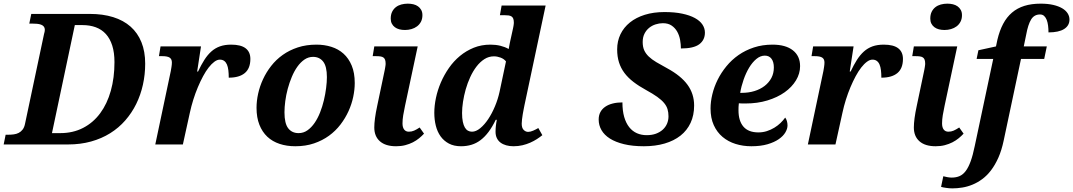

<svg xmlns="http://www.w3.org/2000/svg" viewBox="-44 -790 5869 1050"><path d="M-13.2 -53.2H1Q16.6 -53.2 31.5 -55.2Q46.4 -57.1 58.6 -63.5Q70.8 -69.8 79.8 -81.5Q88.9 -93.3 92.8 -112.8L196.8 -604Q198.7 -609.4 200 -616.2Q201.2 -623 201.2 -627Q201.2 -637.7 195.8 -644.5Q190.4 -651.4 180.9 -655Q171.4 -658.7 158 -659.9Q144.5 -661.1 128.9 -661.1H116.2L127 -713.9H446.8Q518.6 -713.9 575 -696.3Q631.3 -678.7 670.2 -644.3Q709 -609.9 729.5 -559.1Q750 -508.3 750 -441.9Q750 -382.3 737.5 -326.4Q725.1 -270.5 700.9 -221.4Q676.8 -172.4 641.1 -131.6Q605.5 -90.8 558.6 -61.5Q511.7 -32.2 453.9 -16.1Q396 0 328.1 0H-23.9ZM285.2 -62Q355.5 -62 410.6 -90.6Q465.8 -119.1 503.9 -170.7Q542 -222.2 562 -293.5Q582 -364.7 582 -450.2Q582 -502.4 569.8 -540.8Q557.6 -579.1 534.9 -604Q512.2 -628.9 479.7 -640.9Q447.3 -652.8 407.2 -652.8H365.2L240.2 -62Z M896 -448.2Q896 -466.8 883.8 -474.9Q871.6 -482.9 843.3 -482.9H825.2L834 -536.1H1055.2L1034.2 -398.9H1039.1Q1056.2 -435.1 1073.5 -462.4Q1090.8 -489.7 1111.6 -508.3Q1132.3 -526.9 1158.7 -536.4Q1185.1 -545.9 1220.2 -545.9Q1273.4 -545.9 1299.3 -525.9Q1325.2 -505.9 1325.2 -467.8Q1325.2 -416 1294.9 -390.6Q1264.6 -365.2 1207 -365.2Q1207 -387.7 1204.8 -406Q1202.6 -424.3 1197 -437.3Q1191.4 -450.2 1181.9 -457Q1172.4 -463.9 1158.2 -463.9Q1144 -463.9 1128.4 -452.4Q1112.8 -440.9 1097.2 -420.9Q1081.5 -400.9 1066.7 -373.3Q1051.8 -345.7 1038.1 -313.2Q1024.4 -280.8 1013.2 -245.1Q1002 -209.5 994.1 -172.9L956.1 0H805.2L890.1 -401.9Q891.6 -410.2 893.8 -423.8Q896 -437.5 896 -448.2Z M1358.9 -200.2Q1358.9 -237.8 1367.7 -277.8Q1376.5 -317.9 1394.3 -356.4Q1412.1 -395 1439 -429.4Q1465.8 -463.9 1502.2 -489.7Q1538.6 -515.6 1584.7 -530.8Q1630.9 -545.9 1687 -545.9Q1730 -545.9 1768.1 -533.9Q1806.2 -522 1834.5 -496.6Q1862.8 -471.2 1879.4 -431.4Q1896 -391.6 1896 -335.9Q1896 -299.8 1887.7 -260.3Q1879.4 -220.7 1862.1 -182.4Q1844.7 -144 1818.1 -109.1Q1791.5 -74.2 1755.4 -47.9Q1719.2 -21.5 1673.3 -5.9Q1627.4 9.8 1570.8 9.8Q1523.9 9.8 1484.9 -3.2Q1445.8 -16.1 1418 -42.2Q1390.1 -68.4 1374.5 -107.9Q1358.9 -147.5 1358.9 -200.2ZM1588.9 -62Q1615.7 -62 1637.5 -77.4Q1659.2 -92.8 1676.5 -117.9Q1693.8 -143.1 1706.5 -175.3Q1719.2 -207.5 1727.3 -241.7Q1735.4 -275.9 1739.5 -308.8Q1743.7 -341.8 1743.7 -368.2Q1743.7 -427.2 1723.4 -453.1Q1703.1 -479 1668 -479Q1642.6 -479 1621.1 -464.4Q1599.6 -449.7 1582.3 -425.3Q1564.9 -400.9 1551.8 -369.4Q1538.6 -337.9 1529.5 -304.2Q1520.5 -270.5 1516.1 -237.1Q1511.7 -203.6 1511.7 -175.8Q1511.7 -114.7 1532.2 -88.4Q1552.7 -62 1588.9 -62Z M2240.2 -536.1 2170.9 -210.9Q2165 -183.6 2161.1 -159.9Q2157.2 -136.2 2157.2 -115.2Q2157.2 -93.3 2166.3 -81.5Q2175.3 -69.8 2191.9 -69.8Q2207.5 -69.8 2220.7 -75.7Q2233.9 -81.5 2251 -92.8L2274.9 -59.1Q2263.2 -46.4 2248 -33.9Q2232.9 -21.5 2213.9 -11.7Q2194.8 -2 2172.1 3.9Q2149.4 9.8 2122.1 9.8Q2064.5 9.8 2033.7 -17.3Q2002.9 -44.4 2002.9 -92.8Q2002.9 -114.3 2006.8 -144Q2010.7 -173.8 2019 -211.9L2058.1 -397.9Q2059.6 -404.3 2060.8 -411.1Q2062 -418 2063 -424.1Q2064 -430.2 2064.5 -434.6Q2064.9 -439 2064.9 -440.9Q2064.9 -454.6 2062 -462.9Q2059.1 -471.2 2052.7 -475.6Q2046.4 -480 2036.4 -481.4Q2026.4 -482.9 2012.2 -482.9H1994.1L2002.9 -536.1ZM2170.9 -626Q2154.3 -626 2140.1 -629.6Q2126 -633.3 2115.5 -641.1Q2105 -648.9 2098.9 -660.6Q2092.8 -672.4 2092.8 -688Q2092.8 -710 2100.3 -725.3Q2107.9 -740.7 2120.6 -750.7Q2133.3 -760.7 2150.4 -765.4Q2167.5 -770 2186 -770Q2202.1 -770 2216.6 -766.6Q2231 -763.2 2241.9 -755.4Q2252.9 -747.6 2259.5 -735.6Q2266.1 -723.6 2266.1 -707Q2266.1 -686.5 2258.1 -671.1Q2250 -655.8 2236.6 -645.8Q2223.1 -635.7 2206.1 -630.9Q2189 -626 2170.9 -626Z M2482.9 -171.9Q2482.9 -143.6 2487.1 -124Q2491.2 -104.5 2498.3 -92.5Q2505.4 -80.6 2515.4 -75.2Q2525.4 -69.8 2537.1 -69.8Q2559.1 -69.8 2582.3 -88.9Q2605.5 -107.9 2626 -138.7Q2646.5 -169.4 2662.8 -208.5Q2679.2 -247.6 2688 -288.1L2723.1 -454.1Q2712.4 -467.8 2693.8 -474.9Q2675.3 -481.9 2657.2 -481.9Q2628.9 -481.9 2605 -466.6Q2581.1 -451.2 2561.8 -426Q2542.5 -400.9 2527.6 -368.4Q2512.7 -335.9 2502.9 -301.5Q2493.2 -267.1 2488 -233.2Q2482.9 -199.2 2482.9 -171.9ZM2824.2 -214.8Q2822.8 -207.5 2820.1 -194.1Q2817.4 -180.7 2814.9 -166Q2812.5 -151.4 2810.8 -137.2Q2809.1 -123 2809.1 -113.8Q2809.1 -90.3 2819.8 -79.6Q2830.6 -68.8 2844.2 -68.8Q2856.9 -68.8 2872.3 -75.7Q2887.7 -82.5 2899.9 -89.8L2921.9 -50.8Q2908.7 -40 2892.1 -29.3Q2875.5 -18.6 2855.7 -9.8Q2835.9 -1 2813 4.4Q2790 9.8 2764.2 9.8Q2742.2 9.8 2724.1 4.6Q2706.1 -0.5 2693.1 -10.3Q2680.2 -20 2673.1 -34.9Q2666 -49.8 2666 -69.8Q2666 -79.1 2666.5 -86.4Q2667 -93.8 2667.7 -100.8Q2668.5 -107.9 2669.7 -116Q2670.9 -124 2672.9 -134.8H2667Q2648.4 -96.2 2627.9 -68.8Q2607.4 -41.5 2584.2 -23.9Q2561 -6.3 2534.4 1.7Q2507.8 9.8 2477.1 9.8Q2438.5 9.8 2410.9 -4.9Q2383.3 -19.5 2365.5 -44.4Q2347.7 -69.3 2339.4 -102.5Q2331.1 -135.7 2331.1 -172.9Q2331.1 -211.9 2340.1 -254.6Q2349.1 -297.4 2366.9 -338.9Q2384.8 -380.4 2410.9 -418Q2437 -455.6 2471.2 -483.9Q2505.4 -512.2 2547.1 -529.1Q2588.9 -545.9 2638.2 -545.9Q2667.5 -545.9 2692.9 -539.6Q2718.3 -533.2 2737.8 -522Q2739.3 -528.3 2740.7 -536.9Q2742.2 -545.4 2743.9 -554Q2745.6 -562.5 2747.3 -570.1Q2749 -577.6 2750 -582L2758.8 -622.1Q2760.3 -628.4 2761.7 -635.3Q2763.2 -642.1 2764.2 -648.2Q2765.1 -654.3 2765.6 -658.7Q2766.1 -663.1 2766.1 -665Q2766.1 -678.7 2763.2 -687Q2760.3 -695.3 2753.9 -699.7Q2747.6 -704.1 2737.3 -705.6Q2727.1 -707 2712.9 -707H2689.9L2699.2 -759.8H2939.9Z M3477.1 9.8Q3415 9.8 3368.7 -1.5Q3322.3 -12.7 3291.5 -32.2Q3260.7 -51.8 3245.4 -78.4Q3230 -105 3230 -136.2Q3230 -159.7 3239.5 -177.2Q3249 -194.8 3266.4 -206.5Q3283.7 -218.3 3307.4 -224.1Q3331.1 -230 3359.9 -230Q3359.9 -184.1 3369.6 -150.4Q3379.4 -116.7 3397 -94.5Q3414.6 -72.3 3439 -61.5Q3463.4 -50.8 3492.7 -50.8Q3521 -50.8 3543 -58.8Q3564.9 -66.9 3580.3 -80.8Q3595.7 -94.7 3603.8 -113.5Q3611.8 -132.3 3611.8 -153.8Q3611.8 -174.8 3606.7 -192.4Q3601.6 -210 3587.9 -226.6Q3574.2 -243.2 3550.3 -260.3Q3526.4 -277.3 3488.8 -297.9Q3449.7 -319.3 3420.2 -342Q3390.6 -364.7 3370.8 -391.1Q3351.1 -417.5 3341.1 -449Q3331.1 -480.5 3331.1 -520Q3331.1 -564.9 3349.1 -602.5Q3367.2 -640.1 3400.9 -667.2Q3434.6 -694.3 3482.4 -709.2Q3530.3 -724.1 3589.8 -724.1Q3645.5 -724.1 3687 -715.3Q3728.5 -706.5 3756.1 -691.4Q3783.7 -676.3 3797.4 -655.8Q3811 -635.3 3811 -611.8Q3811 -571.3 3780.3 -548.1Q3749.5 -524.9 3679.7 -524.9Q3679.7 -547.4 3675.3 -571.8Q3670.9 -596.2 3659.7 -616.5Q3648.4 -636.7 3629.4 -649.9Q3610.4 -663.1 3581.1 -663.1Q3561 -663.1 3541.3 -656.7Q3521.5 -650.4 3505.9 -637.7Q3490.2 -625 3480.5 -605.7Q3470.7 -586.4 3470.7 -560.1Q3470.7 -533.7 3479 -515.1Q3487.3 -496.6 3503.9 -480.7Q3520.5 -464.8 3545.4 -450Q3570.3 -435.1 3604 -417Q3679.7 -376 3715.8 -326.4Q3752 -276.9 3752 -212.9Q3752 -159.7 3732.7 -118.2Q3713.4 -76.7 3677.5 -48.3Q3641.6 -20 3590.8 -5.1Q3540 9.8 3477.1 9.8Z M4103.5 -65.9Q4127.9 -65.9 4149.9 -73Q4171.9 -80.1 4190.7 -91.6Q4209.5 -103 4224.4 -117.4Q4239.3 -131.8 4250 -147Q4255.9 -139.6 4259.3 -128.2Q4262.7 -116.7 4262.7 -104Q4262.7 -85.9 4251 -65.9Q4239.3 -45.9 4215.1 -29.1Q4190.9 -12.2 4153.6 -1.2Q4116.2 9.8 4064.9 9.8Q4019 9.8 3978.5 -2.9Q3938 -15.6 3907.5 -41.3Q3877 -66.9 3859.4 -105.7Q3841.8 -144.5 3841.8 -196.8Q3841.8 -233.9 3851.6 -274.4Q3861.3 -314.9 3880.6 -353.8Q3899.9 -392.6 3928.5 -427.5Q3957 -462.4 3994.6 -488.8Q4032.2 -515.1 4078.9 -530.5Q4125.5 -545.9 4180.7 -545.9Q4252.4 -545.9 4292 -514.9Q4331.5 -483.9 4331.5 -428.2Q4331.5 -387.7 4309.1 -350.6Q4286.6 -313.5 4247.1 -285.4Q4207.5 -257.3 4152.8 -240.7Q4098.1 -224.1 4033.7 -224.1Q4025.4 -224.1 4015.6 -224.1Q4005.9 -224.1 3996.6 -225.1Q3995.1 -215.3 3994.9 -205.3Q3994.6 -195.3 3994.6 -187Q3994.6 -128.9 4021.7 -97.4Q4048.8 -65.9 4103.5 -65.9ZM4138.7 -485.8Q4114.3 -485.8 4092.3 -467.5Q4070.3 -449.2 4052.7 -419.9Q4035.2 -390.6 4022.5 -354.2Q4009.8 -317.9 4003.9 -282.2H4012.7Q4049.8 -282.2 4081.8 -292Q4113.8 -301.8 4137.5 -320.1Q4161.1 -338.4 4174.6 -363.8Q4188 -389.2 4188 -420.9Q4188 -451.7 4175 -468.8Q4162.1 -485.8 4138.7 -485.8Z M4464.8 -448.2Q4464.8 -466.8 4452.6 -474.9Q4440.4 -482.9 4412.1 -482.9H4394L4402.8 -536.1H4624L4603 -398.9H4607.9Q4625 -435.1 4642.3 -462.4Q4659.7 -489.7 4680.4 -508.3Q4701.2 -526.9 4727.5 -536.4Q4753.9 -545.9 4789.1 -545.9Q4842.3 -545.9 4868.2 -525.9Q4894 -505.9 4894 -467.8Q4894 -416 4863.8 -390.6Q4833.5 -365.2 4775.9 -365.2Q4775.9 -387.7 4773.7 -406Q4771.5 -424.3 4765.9 -437.3Q4760.3 -450.2 4750.7 -457Q4741.2 -463.9 4727.1 -463.9Q4712.9 -463.9 4697.3 -452.4Q4681.6 -440.9 4666 -420.9Q4650.4 -400.9 4635.5 -373.3Q4620.6 -345.7 4606.9 -313.2Q4593.3 -280.8 4582 -245.1Q4570.8 -209.5 4563 -172.9L4524.9 0H4374L4459 -401.9Q4460.4 -410.2 4462.6 -423.8Q4464.8 -437.5 4464.8 -448.2Z M5190.9 -536.1 5121.6 -210.9Q5115.7 -183.6 5111.8 -159.9Q5107.9 -136.2 5107.9 -115.2Q5107.9 -93.3 5116.9 -81.5Q5126 -69.8 5142.6 -69.8Q5158.2 -69.8 5171.4 -75.7Q5184.6 -81.5 5201.7 -92.8L5225.6 -59.1Q5213.9 -46.4 5198.7 -33.9Q5183.6 -21.5 5164.6 -11.7Q5145.5 -2 5122.8 3.9Q5100.1 9.8 5072.8 9.8Q5015.1 9.8 4984.4 -17.3Q4953.6 -44.4 4953.6 -92.8Q4953.6 -114.3 4957.5 -144Q4961.4 -173.8 4969.7 -211.9L5008.8 -397.9Q5010.3 -404.3 5011.5 -411.1Q5012.7 -418 5013.7 -424.1Q5014.6 -430.2 5015.1 -434.6Q5015.6 -439 5015.6 -440.9Q5015.6 -454.6 5012.7 -462.9Q5009.8 -471.2 5003.4 -475.6Q4997.1 -480 4987.1 -481.4Q4977.1 -482.9 4962.9 -482.9H4944.8L4953.6 -536.1ZM5121.6 -626Q5105 -626 5090.8 -629.6Q5076.7 -633.3 5066.2 -641.1Q5055.7 -648.9 5049.6 -660.6Q5043.5 -672.4 5043.5 -688Q5043.5 -710 5051 -725.3Q5058.6 -740.7 5071.3 -750.7Q5084 -760.7 5101.1 -765.4Q5118.2 -770 5136.7 -770Q5152.8 -770 5167.2 -766.6Q5181.6 -763.2 5192.6 -755.4Q5203.6 -747.6 5210.2 -735.6Q5216.8 -723.6 5216.8 -707Q5216.8 -686.5 5208.7 -671.1Q5200.7 -655.8 5187.3 -645.8Q5173.8 -635.7 5156.7 -630.9Q5139.6 -626 5121.6 -626Z M5666.5 -467.8H5539.6L5444.8 -21Q5433.6 32.2 5415.8 72.3Q5397.9 112.3 5375.7 141.4Q5353.5 170.4 5327.6 189.5Q5301.8 208.5 5274.4 219.7Q5247.1 231 5218.8 235.6Q5190.4 240.2 5163.6 240.2Q5156.2 240.2 5147.5 239.5Q5138.7 238.8 5130.4 237.5Q5122.1 236.3 5114.7 234.9Q5107.4 233.4 5102.5 231.9L5114.7 173.8Q5123 176.3 5136.2 178.7Q5149.4 181.2 5160.6 181.2Q5185.1 181.2 5203.9 172.9Q5222.7 164.6 5237.5 144.8Q5252.4 125 5264.4 91.8Q5276.4 58.6 5286.6 8.8L5387.7 -467.8H5296.9L5306.6 -515.1L5402.8 -536.1L5410.6 -573.2Q5422.4 -622.6 5441.9 -659.4Q5461.4 -696.3 5490.2 -720.9Q5519 -745.6 5557.9 -757.8Q5596.7 -770 5647.5 -770Q5686 -770 5715.6 -763.2Q5745.1 -756.3 5764.9 -744.6Q5784.7 -732.9 5794.7 -717Q5804.7 -701.2 5804.7 -683.1Q5804.7 -649.9 5775.4 -631.3Q5746.1 -612.8 5689.9 -612.8Q5689.9 -631.8 5687.7 -649.7Q5685.5 -667.5 5680.2 -681.2Q5674.8 -694.8 5666 -702.9Q5657.2 -710.9 5643.6 -710.9Q5611.8 -710.9 5595 -683.6Q5578.1 -656.2 5567.9 -600.1L5554.7 -536.1H5680.7Z"/></svg>

Font: Droid Serif
Style: Bold Italic
Weight: 700
Italic angle: -12°
Designer: Monotype Design team
Foundry: Monotype Imaging Inc.
Version: Version 1.03